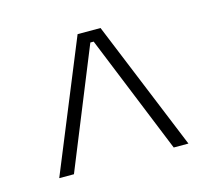

<svg xmlns="http://www.w3.org/2000/svg" viewBox="-60 -710 525 473"><g transform="rotate(-15 202.0 -473.5)"><path d="M173 -639H231.5L367 -308H329.5L206.5 -611H198L75 -308H37.5Z"/></g></svg>

Font: Anek Odia Medium ExtraLight
Style: Regular
Weight: 250
Version: Version 1.003